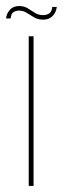

<svg xmlns="http://www.w3.org/2000/svg" viewBox="-27 -615 208 635"><path d="M68 0V-495H84V0ZM116 -550Q99 -550 86 -557.5Q73 -565 61.5 -572.5Q50 -580 36 -580Q27 -580 18.5 -575.5Q10 -571 8 -554H-7Q-5 -571 6 -583Q17 -595 36 -595Q53 -595 65 -587.5Q77 -580 88.5 -572.5Q100 -565 116 -565Q126 -565 135 -570Q144 -575 146 -592H161Q158 -573 146.5 -561.5Q135 -550 116 -550Z"/></svg>

Font: Alumni Sans Pinstripe
Style: Regular
Weight: 400
Designer: Robert E. Leuschke
Foundry: Robert E. Leuschke
Version: Version 1.010; ttfautohint (v1.8.4.7-5d5b)